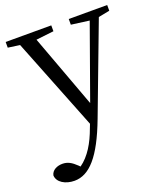

<svg xmlns="http://www.w3.org/2000/svg" viewBox="-147 -611 843 981"><g transform="rotate(-20 274.0 -120.5)"><path d="M552 -514H343V-483L441 -470L299 -73L152 -471L248 -482V-514H0V-483L64 -474L262 26L253 49C228 118 193 179 142 215L134 207C108 182 87 170 59 170C30 170 2 183 -4 210C-3 248 40 273 89 273C170 273 238 199 307 16L491 -471L552 -483Z"/></g></svg>

Font: Shippori Mincho
Style: Regular
Weight: 400
Designer: Bonji Tadano  Ryoko NISHIZUKA  (kana & ideographs); Frank Grießhammer (Latin, Greek & Cyrillic); Wenlong ZHANG  (bopomof
Foundry: Adobe Systems Incorporated
Version: Version 1.003;PS 1.001;hotconv 16.6.54;makeotf.lib2.5.65590